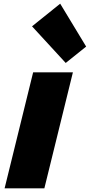

<svg xmlns="http://www.w3.org/2000/svg" viewBox="-20 -1023 488 1043"><path d="M448 -770 337 -681 154 -880 307 -1003ZM221 0H5L160 -630H376Z"/></svg>

Font: TypoPRO Sinkin Sans
Style: 900 X Black Italic
Weight: 950
Italic angle: -112°
Designer: Keith Bates
Foundry: K-Type
Version: Sinkin Sans (version 1.0)  by Keith Bates   •   © 2014   www